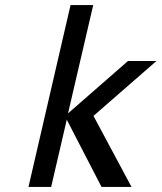

<svg xmlns="http://www.w3.org/2000/svg" viewBox="-20 -742 641 762"><path d="M383 0 245 -267 183 0H93L260 -722H350L250 -292L488 -500H601L351 -282L502 0Z"/></svg>

Font: Perun
Style: Italic
Weight: 400
Italic angle: -12°
Foundry: Copyright (c) Stefan Peev, Context Ltd, 2016
Version: Version 1.027